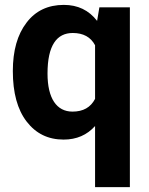

<svg xmlns="http://www.w3.org/2000/svg" viewBox="-20 -558 605 781"><path d="M32.2 -269C32.2 -180.7 50.8 -112.3 88.4 -63.5C126 -14.6 175.8 9.8 238.8 9.8C291.5 9.8 334 -8.8 366.7 -45.4V203.1H508.3V-528.3H384.3L375 -473.1C341.3 -516.6 296.4 -538.1 239.7 -538.1C175.3 -538.1 124.5 -514.2 87.9 -465.8C50.8 -417.5 32.2 -352.1 32.2 -269ZM173.3 -258.8C173.3 -373.5 210.9 -423.8 275.9 -423.8C318.8 -423.8 349.1 -407.2 366.7 -374V-155.8C348.6 -121.1 318.4 -104 274.9 -104C210.4 -104 173.3 -157.7 173.3 -258.8Z"/></svg>

Font: Shabnam
Style: Bold
Weight: 700
Foundry: DejaVu fonts team - Redesigned by Saber Rastikerdar - Based on Vazir font
Version: Version 5.0.1